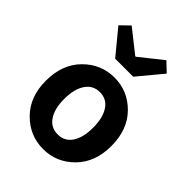

<svg xmlns="http://www.w3.org/2000/svg" viewBox="-245 -980 1116 1116"><g transform="rotate(45 313.0 -422.0)"><path d="M43.9 -279.3Q43.9 -413.1 123.5 -493.7Q203.1 -574.2 313.5 -574.2Q423.8 -574.2 502.9 -494.1Q582 -414.1 582 -279.3Q582 -146.5 502.9 -66.4Q423.8 13.7 313.5 13.7Q203.1 13.7 123.5 -66.4Q43.9 -146.5 43.9 -279.3ZM431.6 -279.3Q431.6 -360.4 400.9 -407.2Q370.1 -454.1 313.5 -454.1Q256.8 -454.1 225.6 -407.2Q194.3 -360.4 194.3 -279.3Q194.3 -199.2 225.6 -152.8Q256.8 -106.4 313.5 -106.4Q370.1 -106.4 400.9 -152.8Q431.6 -199.2 431.6 -279.3ZM238.3 -654.3 114.3 -804.7 169.9 -858.4 310.5 -747.1H315.4L455.1 -858.4L511.7 -804.7L386.7 -654.3Z"/></g></svg>

Font: Gen Shin Gothic Bold
Style: Bold
Weight: 700
Designer: [Source Han Sans]
Ryoko NISHIZUKA  (kana & ideographs); Paul D. Hunt (Latin, Greek & Cyrillic); Wenlong ZHANG  (bopomofo
Version: Version 1.002.20150607